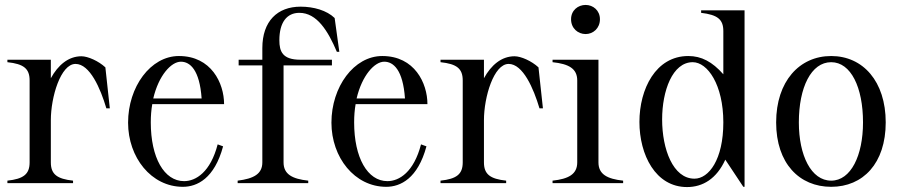

<svg xmlns="http://www.w3.org/2000/svg" viewBox="-20 -742 3657 778"><path d="M186 -84V-255C186 -349 226 -483 286 -483C344 -483 387 -384 411 -303H425L407 -469C379 -495 336 -514 310 -514C257 -514 215 -478 186 -425V-500H10V-490C76 -483 100 -464 100 -416V-84C100 -36 75 -17 10 -10V0H276V-10C211 -17 186 -36 186 -84Z M721 15C779 15 849 -19 884 -149L862 -157C833 -45 774 -8 726 -8C645 -8 591 -103 591 -246C591 -273 593 -297 597 -320H888C888 -405 836 -515 705 -515C590 -515 499 -390 499 -245C499 -104 593 15 721 15ZM601 -343C623 -437 674 -492 713 -492C750 -492 789 -459 797 -343Z M943 -10V0H1229V-10C1164 -17 1129 -36 1129 -84V-477H1325V-500H1197C1125 -500 1112 -533 1112 -579C1112 -651 1142 -690 1193 -690C1264 -690 1309 -617 1345 -532H1355L1336 -669C1304 -700 1251 -715 1198 -715C1104 -715 1043 -656 1043 -547V-500H947V-477H1043V-84C1043 -37 1008 -18 943 -10Z M1545 15C1603 15 1673 -19 1708 -149L1686 -157C1657 -45 1598 -8 1550 -8C1469 -8 1415 -103 1415 -246C1415 -273 1417 -297 1421 -320H1712C1712 -405 1660 -515 1529 -515C1414 -515 1323 -390 1323 -245C1323 -104 1417 15 1545 15ZM1425 -343C1447 -437 1498 -492 1537 -492C1574 -492 1613 -459 1621 -343Z M1941 -84V-255C1941 -349 1981 -483 2041 -483C2099 -483 2142 -384 2166 -303H2180L2162 -469C2134 -495 2091 -514 2065 -514C2012 -514 1970 -478 1941 -425V-500H1765V-490C1831 -483 1855 -464 1855 -416V-84C1855 -36 1830 -17 1765 -10V0H2031V-10C1966 -17 1941 -36 1941 -84Z M2219 -10V0H2505V-10C2440 -17 2405 -36 2405 -84V-500H2219V-490C2285 -483 2319 -464 2319 -416V-84C2319 -36 2284 -17 2219 -10ZM2411 -664C2411 -700 2383 -722 2353 -722C2322 -722 2294 -700 2294 -664C2294 -627 2322 -604 2353 -604C2383 -604 2411 -627 2411 -664Z M2764 16C2828 16 2884 -18 2919 -95L2992 15H2997V-700H2821V-690C2887 -682 2911 -664 2911 -616V-441C2866 -492 2822 -515 2769 -515C2637 -515 2571 -381 2571 -248C2571 -115 2636 16 2764 16ZM2794 -18C2707 -18 2663 -138 2663 -258C2663 -374 2705 -490 2787 -490C2847 -490 2911 -399 2911 -246C2911 -95 2852 -18 2794 -18Z M3348 15C3477 15 3569 -80 3569 -246C3569 -412 3477 -515 3348 -515C3219 -515 3125 -412 3125 -246C3125 -80 3219 15 3348 15ZM3348 -10C3267 -10 3217 -112 3217 -246C3217 -388 3267 -490 3348 -490C3428 -490 3477 -388 3477 -246C3477 -112 3428 -10 3348 -10Z"/></svg>

Font: Sprat Condesed
Style: Regular
Weight: 400
Width: 3
Designer: Ethan Nakache
Foundry: Collletttivo
Version: Version 2.000;Glyphs 3.2 (3217)